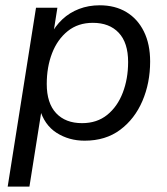

<svg xmlns="http://www.w3.org/2000/svg" viewBox="-20 -515 623 715"><path d="M8.6 180 114.1 -486.3H193.7L177.5 -383.2H167.9Q185.4 -417.9 212.2 -443Q239 -468.1 274.4 -481.7Q309.7 -495.3 351.4 -495.3Q408.5 -495.3 450.5 -470.1Q492.6 -444.8 515.8 -397.8Q539.1 -350.9 539.1 -285.9Q539.1 -206.1 510.4 -139.1Q481.7 -72.1 427.5 -31.6Q373.3 8.9 295.2 8.9Q236.6 8.9 190.7 -20.4Q144.8 -49.8 127.8 -110.3H135.7L89.6 180ZM285.5 -56.4Q341 -56.4 379.1 -87.1Q417.3 -117.9 437.2 -169.8Q457.1 -221.7 457.1 -284.1Q457.1 -355.8 422.2 -392.9Q387.4 -430 325.7 -430Q270.6 -430 232.3 -399.2Q193.9 -368.4 174 -317Q154.1 -265.7 154.1 -202.2Q154.1 -131 188.9 -93.7Q223.8 -56.4 285.5 -56.4Z"/></svg>

Font: Nunito Sans 12pt ExtraLight
Style: Italic
Weight: 200
Italic angle: -9°
Designer: Vernon Adams
Foundry: Vernon Adams
Version: Version 3.101;gftools[0.9.27]